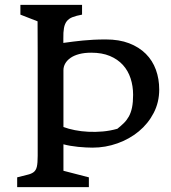

<svg xmlns="http://www.w3.org/2000/svg" viewBox="-20 -766 698 786"><path d="M50.3 -40Q75.7 -46.9 92 -50.5Q108.4 -54.2 117.9 -61.5Q127.4 -68.8 130.9 -83.7Q134.3 -98.6 134.3 -127.9V-546.9L133.8 -678.7L63.5 -706.1V-746.1H315.9V-706.1Q292 -701.7 276.9 -695.8Q261.7 -689.9 253.4 -679.2Q245.1 -668.5 241.9 -651.4Q238.8 -634.3 239.3 -608.4V-590.3Q260.3 -593.3 279.5 -595.7Q298.8 -598.1 319.1 -600.1Q339.4 -602.1 362.3 -603.3Q385.3 -604.5 413.6 -604.5Q467.8 -604.5 508.5 -588.9Q549.3 -573.2 576.9 -545.7Q604.5 -518.1 618.2 -480.5Q631.8 -442.9 631.8 -399.4Q631.8 -347.2 609.1 -303.5Q586.4 -259.8 548.3 -228.3Q510.3 -196.8 460.9 -179.2Q411.6 -161.6 358.9 -161.6Q347.2 -161.6 331.8 -162.4Q316.4 -163.1 299.8 -164.8Q283.2 -166.5 267.6 -169.2Q252 -171.9 239.7 -175.3V-66.9L343.8 -40V0H50.3ZM239.7 -246.1Q260.3 -238.3 286.4 -233.2Q312.5 -228 341.6 -226.6Q370.6 -225.1 400.9 -227.8Q431.2 -230.5 460.4 -238.8Q475.1 -250.5 487.1 -262.2Q499 -273.9 507.6 -289.3Q516.1 -304.7 520.5 -325.9Q524.9 -347.2 524.9 -377.9Q524.9 -413.6 514.6 -445.1Q504.4 -476.6 483.2 -500Q461.9 -523.4 429.7 -536.9Q397.5 -550.3 353.5 -550.3Q325.7 -550.3 304.4 -544.7Q283.2 -539.1 268.8 -529.1Q254.4 -519 247.1 -506.1Q239.7 -493.2 239.7 -478.5Z"/></svg>

Font: Donegal One
Style: Regular
Weight: 400
Designer: Gary Lonergan
Foundry: Sorkin Type Co.
Version: Version 1.004